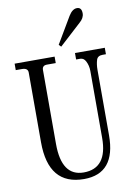

<svg xmlns="http://www.w3.org/2000/svg" viewBox="-104 -1032 775 1115"><g transform="rotate(-10 283.0 -474.5)"><path d="M430.2 -966.8Q458 -966.8 458 -931.2Q458 -903.3 430.2 -879.9L301.8 -762.2L289.1 -774.9L380.9 -930.2Q403.3 -966.8 430.2 -966.8ZM299.8 18.1Q89.8 18.1 89.8 -235.8V-647Q89.8 -673.8 54.2 -673.8H18.1V-711.9H253.9V-673.8H202.1Q173.8 -673.8 173.8 -647V-210.9Q173.8 -20 304.2 -20Q443.8 -20 443.8 -199.2V-594.2Q443.8 -625.5 430.2 -651.9Q418.9 -673.8 397.9 -673.8H374V-711.9H549.8V-673.8H529.8Q501.5 -673.8 494.1 -651.9Q485.8 -626 485.8 -592.8V-207Q485.8 18.1 299.8 18.1Z"/></g></svg>

Font: New Heterodox Mono
Style: Book
Weight: 400
Designer: Hao Chi Kiang <hello@hckiang.com>, Alexey Kryukov <alexios@thessalonica.org.ru>
Version: Version 0.0.3